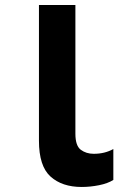

<svg xmlns="http://www.w3.org/2000/svg" viewBox="-20 -734 540 764"><path d="M431 -18V-141Q397 -122 353 -122Q323 -122 301.5 -138Q280 -154 280 -202V-714H135V-174Q135 -73 181 -31.5Q227 10 305 10Q339 10 374 3Q409 -4 431 -18Z"/></svg>

Font: Noto Sans Mono UI Condensed ExtraBold
Style: Regular
Weight: 800
Width: 3
Designer: Monotype Design team
Foundry: Monotype Imaging Inc.
Version: 1.000